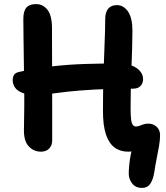

<svg xmlns="http://www.w3.org/2000/svg" viewBox="-20 -729 811 938"><path d="M674 189Q642 189 625.5 167Q609 145 609 120Q609 105 611 81Q613 57 618 30.5Q623 4 629 -16L665 -17Q658 -5 643.5 3.5Q629 12 606 12Q567 12 539.5 -8.5Q512 -29 497.5 -72.5Q483 -116 483 -187Q483 -278 485.5 -362.5Q488 -447 491 -517.5Q494 -588 494 -635Q494 -669 508.5 -686.5Q523 -704 551 -704Q584 -704 605.5 -672.5Q627 -641 627 -578Q627 -540 625.5 -492Q624 -444 622 -392.5Q620 -341 619 -291Q618 -241 618 -200Q618 -165 620.5 -145.5Q623 -126 629 -118.5Q635 -111 644 -111Q653 -111 661.5 -114.5Q670 -118 680.5 -121.5Q691 -125 705 -125Q729 -125 745.5 -109.5Q762 -94 762 -68Q762 -45 757 -16Q752 13 745.5 45Q739 77 734 111Q728 149 714 169Q700 189 674 189ZM180 12Q144 12 119.5 -15Q95 -42 97 -101Q98 -149 98.5 -202.5Q99 -256 98 -313.5Q97 -371 96.5 -427.5Q96 -484 95 -537.5Q94 -591 94 -637Q94 -675 109 -692Q124 -709 156 -709Q190 -709 212 -681Q234 -653 234 -592Q234 -489 234.5 -389.5Q235 -290 235 -201.5Q235 -113 235 -43Q235 -18 220 -3Q205 12 180 12ZM160 -265Q115 -265 89 -275.5Q63 -286 52.5 -302.5Q42 -319 42 -337Q42 -352 48.5 -363Q55 -374 75 -378Q156 -396 236 -405Q316 -414 396 -416.5Q476 -419 557 -419Q597 -419 624 -408.5Q651 -398 665 -380.5Q679 -363 679 -343Q679 -322 666.5 -309Q654 -296 632 -296Q521 -296 442 -291.5Q363 -287 309.5 -281Q256 -275 220.5 -270Q185 -265 160 -265Z"/></svg>

Font: Shantell Sans SemiBold
Style: Regular
Weight: 600
Designer: Stephen Nixon, Anya Danilova, Shantell Martin
Foundry: Arrow Type
Version: Version 1.011;[c5ecc13dd]